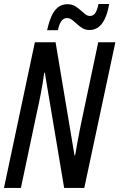

<svg xmlns="http://www.w3.org/2000/svg" viewBox="-20 -921 586 941"><path d="M-0.5 0 150.9 -713.9H252.4L345.2 -159.2H348.1Q354 -192.9 359.9 -225.3Q365.7 -257.8 371.3 -285.6Q377 -313.5 380.9 -332.5L461.4 -713.9H545.4L393.1 0H294.4L199.7 -564.5H196.8Q193.4 -538.6 188.7 -510.5Q184.1 -482.4 178.7 -455.8Q173.3 -429.2 168.7 -406.7Q164.1 -384.3 160.6 -369.6L82.5 0ZM210.9 -772.9Q219.7 -812.5 232.2 -841.1Q244.6 -869.6 263.9 -885Q283.2 -900.4 310.5 -900.4Q331.5 -900.4 346.7 -891.6Q361.8 -882.8 374 -871.6Q386.2 -860.4 397.5 -851.6Q408.7 -842.8 420.9 -842.8Q436.5 -842.8 446 -855.5Q455.6 -868.2 462.9 -901.4H515.1Q506.8 -854.5 492.7 -826.4Q478.5 -798.3 460 -786.1Q441.4 -773.9 419.4 -773.9Q399.4 -773.9 384.5 -782.7Q369.6 -791.5 357.2 -803.2Q344.7 -814.9 333 -823.7Q321.3 -832.5 308.6 -832.5Q291.5 -832.5 280.8 -817.6Q270 -802.7 263.7 -772.9Z"/></svg>

Font: Open Sans Condensed Medium
Style: Italic
Weight: 500
Width: 3
Italic angle: -12°
Designer: Monotype Design Team
Foundry: Monotype Imaging Inc.
Version: Version 3.000